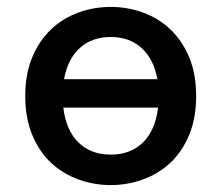

<svg xmlns="http://www.w3.org/2000/svg" viewBox="-20 -523 640 555"><path d="M300 12Q251 12 206 -4.5Q161 -21 127 -53Q93 -85 73 -133.5Q53 -182 53 -245Q53 -309 73 -357Q93 -405 127 -437.5Q161 -470 206 -486.5Q251 -503 300 -503Q349 -503 394 -486.5Q439 -470 473 -437.5Q507 -405 527 -357Q547 -309 547 -245Q547 -182 527 -133.5Q507 -85 473 -53Q439 -21 394 -4.5Q349 12 300 12ZM300 -416Q246 -416 211 -384.5Q176 -353 165 -294H435Q424 -353 389 -384.5Q354 -416 300 -416ZM300 -76Q357 -76 393 -111Q429 -146 437 -212H163Q171 -146 207 -111Q243 -76 300 -76Z"/></svg>

Font: Source Code Pro Semibold
Style: Regular
Weight: 600
Monospace: yes
Designer: Paul D. Hunt, Teo Tuominen
Foundry: Adobe Systems Incorporated
Version: Version 2.030;PS 1.000;hotconv 16.6.51;makeotf.lib2.5.65220